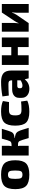

<svg xmlns="http://www.w3.org/2000/svg" viewBox="1476 -2027 564 3556"><g transform="rotate(-90 1758.0 -249.0)"><path d="M301 -511Q447 -511 507.5 -451.5Q568 -392 568 -248Q568 -105 507.5 -46.5Q447 12 301 12Q154 12 93.5 -46.5Q33 -105 33 -248Q33 -392 93.5 -451.5Q154 -511 301 -511ZM301 -383Q254 -383 238.5 -356.5Q223 -330 223 -248Q223 -167 238.5 -141Q254 -115 301 -115Q347 -115 362.5 -141Q378 -167 378 -248Q378 -330 362.5 -356.5Q347 -383 301 -383Z M979 -261V-256Q1000 -253 1011 -251.5Q1022 -250 1037 -245Q1052 -240 1058.5 -238Q1065 -236 1076.5 -225.5Q1088 -215 1092 -210Q1096 -205 1105.5 -186.5Q1115 -168 1119 -156.5Q1123 -145 1133 -115Q1143 -85 1149 -64Q1155 -43 1168 0H979Q939 -140 924 -168Q909 -196 870 -197H830Q836 -176 836 -157V0H655V-497H836V-380Q836 -354 829 -317H851Q903 -317 919 -343Q935 -369 968 -497H1151Q1106 -348 1095 -327Q1077 -286 1042 -274Q1023 -267 979 -261Z M1656 -141 1672 -26Q1596 12 1466 12Q1324 12 1266.5 -46.5Q1209 -105 1209 -249Q1209 -393 1267.5 -452Q1326 -511 1468 -511Q1590 -511 1665 -477L1646 -364L1499 -365Q1442 -365 1420.5 -341Q1399 -317 1399 -249Q1399 -181 1420.5 -157Q1442 -133 1499 -133Q1587 -133 1656 -141Z M1766 -368 1750 -486Q1882 -511 2022 -511Q2127 -511 2178.5 -467.5Q2230 -424 2230 -317V0H2085L2068 -73Q1998 13 1891 13Q1819 13 1771.5 -24.5Q1724 -62 1724 -129V-179Q1724 -238 1766.5 -272Q1809 -306 1883 -306H2048V-318Q2047 -350 2032.5 -362.5Q2018 -375 1979 -375Q1882 -375 1766 -368ZM1902 -172V-155Q1902 -115 1951 -115Q1995 -115 2048 -149V-211H1944Q1902 -210 1902 -172Z M2842 -497V0H2664V-201H2512V0H2333V-497H2512V-322H2664V-497Z M3462 1H3300V-222Q3300 -252 3307 -310H3303Q3289 -268 3263 -227L3108 0H2950V-497H3111V-263Q3111 -237 3104 -186H3108Q3120 -219 3146 -259L3304 -497H3462Z"/></g></svg>

Font: Ezarion Extra Bold
Style: Regular
Weight: 800
Designer: Natanael Gama
Version: Version 1.001;PS 001.001;hotconv 1.0.70;makeotf.lib2.5.58329